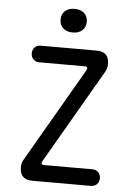

<svg xmlns="http://www.w3.org/2000/svg" viewBox="-62 -990 723 1036"><g transform="rotate(5 300.0 -472.0)"><path d="M153 0Q119 0 102 -17Q85 -34 85 -68Q85 -79 87.5 -89Q90 -99 96 -109L391 -618Q397 -629 394.5 -634.5Q392 -640 379 -640H135Q115 -640 102.5 -652.5Q90 -665 90 -685Q90 -705 102.5 -717.5Q115 -730 135 -730H437Q471 -730 488 -713.5Q505 -697 505 -663Q505 -652 502.5 -641.5Q500 -631 494 -621L199 -112Q193 -101 195.5 -95.5Q198 -90 211 -90H470Q490 -90 502.5 -77.5Q515 -65 515 -45Q515 -25 502.5 -12.5Q490 0 470 0ZM300 -816Q267 -816 248 -833.5Q229 -851 229 -880Q229 -909 248 -926.5Q267 -944 300 -944Q333 -944 352 -926.5Q371 -909 371 -880Q371 -851 352 -833.5Q333 -816 300 -816Z"/></g></svg>

Font: Maple Mono NF CN
Style: Regular
Weight: 400
Monospace: yes
Designer: subframe7536
Version: Version 7.000